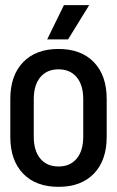

<svg xmlns="http://www.w3.org/2000/svg" viewBox="-20 -710 454 745"><path d="M394 -179Q394 -88 344.5 -36.5Q295 15 207 15Q119 15 69.5 -36.5Q20 -88 20 -179V-326Q20 -417 69.5 -468.5Q119 -520 207 -520Q295 -520 344.5 -468.5Q394 -417 394 -326ZM303 -325Q303 -380 277.5 -410.5Q252 -441 207 -441Q162 -441 136.5 -410.5Q111 -380 111 -325V-180Q111 -125 136.5 -94.5Q162 -64 207 -64Q252 -64 277.5 -94.5Q303 -125 303 -180ZM326 -690 244 -557H163L228 -690Z"/></svg>

Font: Akshar
Style: Regular
Weight: 400
Designer: Tall Chai
Foundry: Tall Chai
Version: Version 1.000